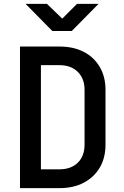

<svg xmlns="http://www.w3.org/2000/svg" viewBox="-20 -970 640 990"><path d="M83 0V-730H287Q359 -730 412 -702.5Q465 -675 494.5 -624.5Q524 -574 524 -507V-225Q524 -156 494.5 -106Q465 -56 412 -28Q359 0 287 0ZM191 -97H287Q346 -97 381 -131Q416 -165 416 -225V-507Q416 -565 381 -599.5Q346 -634 287 -634H191ZM250 -810 112 -950H222L301 -874L377 -950H488L350 -810Z"/></svg>

Font: JetBrains Mono SemiBold
Style: Regular
Weight: 472
Monospace: yes
Designer: Philipp Nurullin, Konstantin Bulenkov
Foundry: JetBrains
Version: Version 2.305; ttfautohint (v1.8.4.7-5d5b)